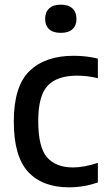

<svg xmlns="http://www.w3.org/2000/svg" viewBox="-20 -791 455 821"><path d="M275 10Q161.5 10 100.2 -56.2Q39 -122.5 39 -271.5Q39 -422 106 -487.2Q173 -552.5 295 -552.5Q321.5 -552.5 347.8 -549.5Q374 -546.5 398.5 -540.5V-456.5Q375 -462.5 352.2 -465Q329.5 -467.5 309.5 -467.5Q224.5 -467.5 184 -424.8Q143.5 -382 143.5 -273.5Q143.5 -161.5 181.2 -118.2Q219 -75 292.5 -75Q338.5 -75 398.5 -94.5V-11Q339 10 275 10ZM240 -650.5Q207 -650.5 190 -666.2Q173 -682 173 -710Q173 -738.5 190 -754.8Q207 -771 240 -771Q273 -771 290 -754.8Q307 -738.5 307 -710Q307 -682 290 -666.2Q273 -650.5 240 -650.5Z"/></svg>

Font: Encode Sans SemiCondensed SemiCondensed Medium
Style: Regular
Weight: 500
Width: 4
Designer: Multiple Designers
Foundry: Impallari Type
Version: Version 3.000; ttfautohint (v1.8.3) -l 8 -r 50 -G 200 -x 14 